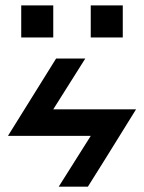

<svg xmlns="http://www.w3.org/2000/svg" viewBox="-20 -700 540 720"><path d="M59.6 -679.7Q89.8 -679.7 179.7 -679.7Q179.7 -650.4 179.7 -559.6Q150.4 -559.6 59.6 -559.6Q59.6 -589.8 59.6 -679.7ZM320.3 -679.7Q349.6 -679.7 440.4 -679.7Q440.4 -650.4 440.4 -559.6Q410.2 -559.6 320.3 -559.6Q320.3 -589.8 320.3 -679.7ZM190.4 -480.5Q144.5 -407.2 9.8 -190.4Q87.9 -190.4 320.3 -190.4Q290 -142.6 200.2 0Q227.5 0 309.6 0Q355.5 -72.3 490.2 -290Q412.1 -290 179.7 -290Q210 -337.9 299.8 -480.5Q272.5 -480.5 190.4 -480.5Z"/></svg>

Font: Alibu-Mazigh Belqasem 1
Style: Bold
Weight: 400
Designer: Mazigh Mubarik Belqasem
Version: Version 1.0